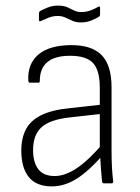

<svg xmlns="http://www.w3.org/2000/svg" viewBox="-20 -654 500 685"><path d="M350 0Q345 0 344 -7Q342 -27 340 -53.5Q338 -80 337 -103L336 -120V-341Q336 -403 312 -429Q288 -455 230 -455Q122 -455 122 -365Q122 -359 117 -359H87Q81 -359 81 -367Q78 -426 116.5 -459Q155 -492 231 -493Q306 -494 342 -458Q378 -422 378 -342V-114Q378 -83 379.5 -56Q381 -29 384 -6Q384 0 378 0ZM165 11Q110 11 83 -22Q56 -55 56 -117Q56 -162 73 -193.5Q90 -225 128 -243.5Q166 -262 228 -268L344 -281V-248L228 -235Q157 -227 127.5 -199.5Q98 -172 98 -119Q98 -75 116.5 -50.5Q135 -26 175 -26Q213 -26 255.5 -55Q298 -84 348 -143L349 -103Q294 -41 251.5 -15Q209 11 165 11ZM269 -574Q251 -574 238 -580Q225 -586 213 -591.5Q201 -597 186 -597Q168 -597 152.5 -590.5Q137 -584 126 -579Q119 -576 119 -583V-606Q119 -611 122 -614Q131 -619 148.5 -626.5Q166 -634 186 -634Q207 -634 219.5 -628.5Q232 -623 243.5 -617Q255 -611 270 -611Q288 -611 303.5 -617Q319 -623 331 -630Q334 -632 335.5 -630.5Q337 -629 337 -626V-602Q337 -598 334 -595Q325 -589 307.5 -581.5Q290 -574 269 -574Z"/></svg>

Font: Sofia Sans Semi Condensed ExtraLight
Style: Regular
Weight: 250
Version: Version 4.100